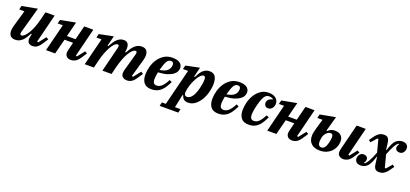

<svg xmlns="http://www.w3.org/2000/svg" viewBox="34 -1591 6083 2847"><g transform="rotate(20 3075.5 -168.0)"><path d="M143 12Q89 12 65 -16.5Q41 -45 41 -93Q41 -112 44.5 -132Q48 -152 54 -173L128 -431H46L61 -491L303 -536L189 -126Q186 -114 186 -105Q186 -80 209 -80Q230 -80 255 -103Q280 -126 305.5 -167.5Q331 -209 354 -267Q377 -325 395 -396L427 -524H571L459 -76L477 -68L567 -182L603 -161L547 -76Q529 -48 511.5 -30.5Q494 -13 477.5 -3.5Q461 6 446 9Q431 12 417 12Q392 12 375.5 5Q359 -2 349.5 -13.5Q340 -25 336 -39Q332 -53 332 -67Q332 -82 335 -98.5Q338 -115 341 -126L347 -149L335 -153Q316 -118 297 -88Q278 -58 255.5 -36Q233 -14 205.5 -1Q178 12 143 12Z M1025 12Q998 12 979.5 5Q961 -2 950 -14Q939 -26 934 -40.5Q929 -55 929 -70Q929 -82 932 -98.5Q935 -115 938 -126L966 -239H831L770 0H626L734 -431H653L668 -491L905 -536L846 -302H982L1038 -524H1182L1070 -76L1088 -68L1178 -182L1214 -161L1158 -76Q1122 -23 1088 -5.5Q1054 12 1025 12Z M1907 12Q1880 12 1862 4.5Q1844 -3 1832.5 -14.5Q1821 -26 1816.5 -40.5Q1812 -55 1812 -69Q1812 -82 1815 -97.5Q1818 -113 1821 -125L1897 -397Q1900 -409 1900 -418Q1900 -444 1878 -444Q1857 -444 1831.5 -421Q1806 -398 1781 -356.5Q1756 -315 1733 -256.5Q1710 -198 1692 -128L1660 0H1516L1615 -397Q1618 -410 1618 -418Q1618 -444 1596 -444Q1575 -444 1550 -420.5Q1525 -397 1500.5 -355Q1476 -313 1453 -255Q1430 -197 1413 -128L1381 0H1237L1345 -431H1264L1279 -491L1501 -536L1461 -375L1473 -371Q1492 -405 1511 -435.5Q1530 -466 1552.5 -488Q1575 -510 1601.5 -523Q1628 -536 1661 -536Q1705 -536 1725 -510Q1745 -484 1745 -435Q1745 -425 1744 -414Q1743 -403 1741 -391L1738 -375L1750 -371Q1769 -405 1788.5 -435.5Q1808 -466 1831 -488Q1854 -510 1881.5 -523Q1909 -536 1944 -536Q1998 -536 2021.5 -507Q2045 -478 2045 -430Q2045 -412 2041.5 -392.5Q2038 -373 2032 -351L1954 -76L1972 -68L2062 -182L2098 -161L2042 -76Q2010 -28 1977 -8Q1944 12 1907 12Z M2291 12Q2210 12 2172 -34.5Q2134 -81 2134 -164Q2134 -223 2151.5 -288.5Q2169 -354 2205 -409Q2241 -464 2297.5 -500Q2354 -536 2432 -536Q2465 -536 2493.5 -530Q2522 -524 2542.5 -510.5Q2563 -497 2575 -476.5Q2587 -456 2587 -427Q2587 -404 2575 -376.5Q2563 -349 2531 -324.5Q2499 -300 2443 -281.5Q2387 -263 2298 -258Q2290 -223 2287 -195Q2284 -167 2284 -146Q2284 -103 2300 -85Q2316 -67 2345 -67Q2391 -67 2429 -104.5Q2467 -142 2501 -210L2540 -193Q2517 -145 2493 -107Q2469 -69 2439.5 -42.5Q2410 -16 2373.5 -2Q2337 12 2291 12ZM2308 -299Q2355 -306 2385.5 -319.5Q2416 -333 2434 -351.5Q2452 -370 2459.5 -392Q2467 -414 2467 -438Q2467 -459 2456.5 -471Q2446 -483 2425 -483Q2404 -483 2388.5 -473.5Q2373 -464 2360 -442.5Q2347 -421 2334.5 -386Q2322 -351 2308 -299Z M2506 141H2568L2711 -431H2630L2645 -491L2861 -536L2824 -383L2836 -379Q2850 -410 2867 -438Q2884 -466 2905.5 -488Q2927 -510 2954 -523Q2981 -536 3016 -536Q3079 -536 3106 -494Q3133 -452 3133 -379Q3133 -315 3114.5 -246Q3096 -177 3062 -119.5Q3028 -62 2979 -25Q2930 12 2870 12Q2786 12 2768 -66H2756L2712 141H2800L2786 200H2492ZM2828 -63Q2863 -63 2897.5 -102Q2932 -141 2957 -230Q2968 -268 2976 -314.5Q2984 -361 2984 -393Q2984 -416 2977.5 -430Q2971 -444 2954 -444Q2930 -444 2904.5 -418Q2879 -392 2857.5 -354Q2836 -316 2819 -273Q2802 -230 2795 -196L2788 -167Q2777 -119 2785 -91Q2793 -63 2828 -63Z M3347 12Q3266 12 3228 -34.5Q3190 -81 3190 -164Q3190 -223 3207.5 -288.5Q3225 -354 3261 -409Q3297 -464 3353.5 -500Q3410 -536 3488 -536Q3521 -536 3549.5 -530Q3578 -524 3598.5 -510.5Q3619 -497 3631 -476.5Q3643 -456 3643 -427Q3643 -404 3631 -376.5Q3619 -349 3587 -324.5Q3555 -300 3499 -281.5Q3443 -263 3354 -258Q3346 -223 3343 -195Q3340 -167 3340 -146Q3340 -103 3356 -85Q3372 -67 3401 -67Q3447 -67 3485 -104.5Q3523 -142 3557 -210L3596 -193Q3573 -145 3549 -107Q3525 -69 3495.5 -42.5Q3466 -16 3429.5 -2Q3393 12 3347 12ZM3364 -299Q3411 -306 3441.5 -319.5Q3472 -333 3490 -351.5Q3508 -370 3515.5 -392Q3523 -414 3523 -438Q3523 -459 3512.5 -471Q3502 -483 3481 -483Q3460 -483 3444.5 -473.5Q3429 -464 3416 -442.5Q3403 -421 3390.5 -386Q3378 -351 3364 -299Z M3826 12Q3745 12 3707 -34.5Q3669 -81 3669 -162Q3669 -222 3686 -288Q3703 -354 3738 -409Q3773 -464 3825 -500Q3877 -536 3948 -536Q4022 -536 4061.5 -503Q4101 -470 4101 -419Q4101 -398 4095 -379.5Q4089 -361 4077.5 -346.5Q4066 -332 4049.5 -323.5Q4033 -315 4012 -315Q3982 -315 3966.5 -335.5Q3951 -356 3951 -380Q3951 -393 3956 -406.5Q3961 -420 3971.5 -431Q3982 -442 3997.5 -450Q4013 -458 4034 -460V-470Q4022 -479 4005.5 -483.5Q3989 -488 3972 -488Q3953 -488 3936.5 -481Q3920 -474 3905 -455Q3890 -436 3876 -402.5Q3862 -369 3848 -316Q3833 -261 3826 -218Q3819 -175 3819 -146Q3819 -103 3835 -85Q3851 -67 3880 -67Q3925 -67 3961 -104Q3997 -141 4032 -210L4071 -193Q4048 -144 4024 -106Q4000 -68 3971.5 -41.5Q3943 -15 3907.5 -1.5Q3872 12 3826 12Z M4516 12Q4489 12 4470.5 5Q4452 -2 4441 -14Q4430 -26 4425 -40.5Q4420 -55 4420 -70Q4420 -82 4423 -98.5Q4426 -115 4429 -126L4457 -239H4322L4261 0H4117L4225 -431H4144L4159 -491L4396 -536L4337 -302H4473L4529 -524H4673L4561 -76L4579 -68L4669 -182L4705 -161L4649 -76Q4613 -23 4579 -5.5Q4545 12 4516 12Z M4952 12Q4861 12 4813 -32Q4765 -76 4765 -153Q4765 -178 4769.5 -204Q4774 -230 4787 -275L4832 -431H4750L4765 -491L5007 -536L4942 -302L4953 -298Q4979 -323 5004.5 -333.5Q5030 -344 5062 -344Q5123 -344 5158 -312Q5193 -280 5193 -225Q5193 -174 5174.5 -130.5Q5156 -87 5124 -55.5Q5092 -24 5047.5 -6Q5003 12 4952 12ZM5323 12Q5296 12 5278 4.5Q5260 -3 5248.5 -14.5Q5237 -26 5232.5 -40.5Q5228 -55 5228 -70Q5228 -82 5231 -98.5Q5234 -115 5237 -126L5337 -524H5481L5369 -76L5387 -68L5477 -182L5513 -161L5457 -76Q5421 -22 5386.5 -5Q5352 12 5323 12ZM4954 -40Q4983 -40 5004 -64Q5025 -88 5039 -145Q5046 -172 5049.5 -194Q5053 -216 5053 -235Q5053 -264 5043 -275.5Q5033 -287 5013 -287Q4998 -287 4982 -279Q4966 -271 4952 -257.5Q4938 -244 4927 -226Q4916 -208 4911 -188Q4901 -148 4901 -109Q4901 -74 4916 -57Q4931 -40 4954 -40Z M5594 12Q5549 12 5525 -9.5Q5501 -31 5501 -66Q5501 -103 5523 -131Q5545 -159 5584 -159Q5612 -159 5631 -143.5Q5650 -128 5650 -102Q5650 -87 5643.5 -71Q5637 -55 5627 -45L5635 -39Q5647 -42 5662.5 -60Q5678 -78 5694 -106.5Q5710 -135 5727 -172Q5744 -209 5759 -251L5707 -449H5691L5614 -361L5581 -385L5625 -447Q5645 -475 5664 -492.5Q5683 -510 5701 -520Q5719 -530 5736 -533Q5753 -536 5768 -536Q5812 -536 5831.5 -512.5Q5851 -489 5857 -442L5872 -332H5878Q5892 -380 5905.5 -412Q5919 -444 5934 -467Q5948 -488 5964.5 -501.5Q5981 -515 5997.5 -522.5Q6014 -530 6030 -533Q6046 -536 6058 -536Q6103 -536 6127 -514.5Q6151 -493 6151 -458Q6151 -421 6129 -393Q6107 -365 6068 -365Q6040 -365 6021 -380.5Q6002 -396 6002 -422Q6002 -437 6008.5 -453Q6015 -469 6025 -479L6017 -485Q6005 -482 5989.5 -464Q5974 -446 5958 -417.5Q5942 -389 5925 -352Q5908 -315 5893 -273L5945 -75H5961L6038 -163L6071 -139L6027 -77Q6007 -48 5988 -31Q5969 -14 5951 -4Q5933 6 5916 9Q5899 12 5884 12Q5840 12 5820.5 -11.5Q5801 -35 5795 -82L5780 -192H5774Q5760 -144 5746.5 -112Q5733 -80 5718 -57Q5704 -36 5687.5 -22.5Q5671 -9 5654.5 -1.5Q5638 6 5622 9Q5606 12 5594 12Z"/></g></svg>

Font: IBM Plex Serif
Style: Bold Italic
Weight: 700
Italic angle: -14°
Designer: Mike Abbink, Paul van der Laan, Pieter van Rosmalen
Foundry: Bold Monday
Version: Version 3.001